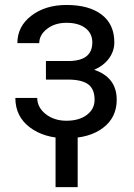

<svg xmlns="http://www.w3.org/2000/svg" viewBox="-20 -558 548 788"><path d="M358.9 -383.8Q358.9 -310.1 266.6 -307.6H168.5V-231.4H258.8Q314.9 -231.4 341.6 -212.2Q368.2 -192.9 368.2 -148.4Q368.2 -110.4 336.4 -86.4Q304.7 -62.5 252.9 -62.5Q201.7 -62.5 167.2 -90.1Q132.8 -117.7 132.8 -156.2H43Q43 -80.1 102.3 -35.4Q161.6 9.3 252.9 9.3Q346.7 9.3 402.8 -33.2Q459 -75.7 459 -148.4Q459 -240.2 366.7 -271.5Q406.2 -289.1 427.7 -318.8Q449.2 -348.6 449.2 -384.3Q449.2 -458 397.5 -497.8Q345.7 -537.6 252.9 -537.6Q166.5 -537.6 108.9 -493.7Q51.3 -449.7 51.3 -380.9H141.1Q141.1 -414.6 173.1 -439.5Q205.1 -464.4 252.9 -464.4Q302.2 -464.4 330.6 -442.6Q358.9 -420.9 358.9 -383.8ZM298.8 210V-40H208V210Z"/></svg>

Font: FAU Chimera
Style: Regular
Weight: 400
Version: Version 1.002;hotconv 1.0.117;makeotfexe 2.5.65602